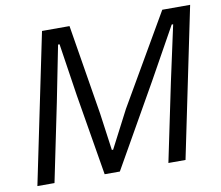

<svg xmlns="http://www.w3.org/2000/svg" viewBox="-80 -825 1061 921"><g transform="rotate(-10 451.0 -364.5)"><path d="M29.7 0 180.7 -729H314.7L386.3 -290.8L411.5 -108.8H417.8L512.2 -290.8L766.5 -729H902.2L751.2 0H667.8L747 -380.3L805.8 -651.3H798.7L659.3 -401L431.3 0H357.3L291.2 -396.8L252.5 -651.3H245.2L191.3 -379.5L113 0Z"/></g></svg>

Font: Mona Sans
Style: Italic
Weight: 200
Italic angle: -11.6951°
Designer: Deni Anggara
Foundry: GitHub
Version: Version 2.000